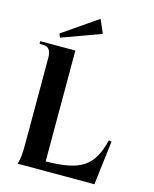

<svg xmlns="http://www.w3.org/2000/svg" viewBox="-135 -1027 894 1116"><g transform="rotate(15 311.5 -469.0)"><path d="M81 0H543L575 -265L558 -268C518 -106 447 -57 235 -55V-722H24V-706H42C77 -706 94 -686 94 -642V-118C94 -62 91 -34 81 0ZM364 -857 329 -938 120 -794 129 -771Z"/></g></svg>

Font: Sinistre
Style: Bold
Weight: 700
Designer: Jules Durand
Foundry: Collletttivo
Version: Version 69.420;Glyphs 3.2 (3217)